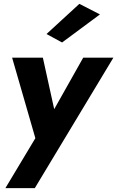

<svg xmlns="http://www.w3.org/2000/svg" viewBox="-20 -760 610 999"><path d="M500 -685 393 -740 222 -583 303 -539ZM570 -460H413L262 -192L203 -460H43L164 -41L8 219H161Z"/></svg>

Font: Jost*
Style: Bold Italic
Weight: 700
Italic angle: -10°
Version: Version 3.7